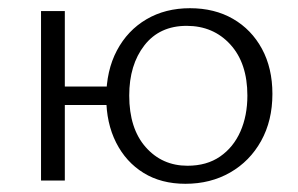

<svg xmlns="http://www.w3.org/2000/svg" viewBox="-20 -440 727 468"><path d="M80 0V-413H138V0ZM108 -184V-229H267V-184ZM432 8Q373 8 330 -18.5Q287 -45 263 -92.5Q239 -140 239 -202Q239 -268 265 -317Q291 -366 337 -393Q383 -420 443 -420Q503 -420 548 -394Q593 -368 618.5 -321Q644 -274 644 -211Q644 -146 616.5 -96.5Q589 -47 541 -19.5Q493 8 432 8ZM437 -36Q484 -36 516.5 -58.5Q549 -81 566 -119.5Q583 -158 583 -207Q583 -286 541.5 -331.5Q500 -377 435 -377Q369 -377 332 -329.5Q295 -282 295 -207Q295 -127 335 -81.5Q375 -36 437 -36Z"/></svg>

Font: Ysabeau Office Light
Style: Regular
Weight: 300
Designer: Christian Thalmann (Catharsis Fonts)
Version: Version 2.001;gftools[0.9.30]; featfreeze: tnum,lnum,ss02